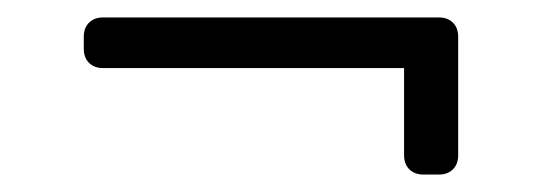

<svg xmlns="http://www.w3.org/2000/svg" viewBox="-20 -370 621 220"><path d="M465 -170Q455 -170 449 -176Q443 -182 443 -192V-292H98Q88 -292 82 -298Q76 -304 76 -314V-328Q76 -338 82 -344Q88 -350 98 -350H483Q493 -350 499 -344Q505 -338 505 -328V-192Q505 -182 499 -176Q493 -170 483 -170Z"/></svg>

Font: Rubik Light
Style: Regular
Weight: 300
Designer: Hubert and Fischer
Foundry: Hubert and Fischer
Version: Version 2.300;gftools[0.9.30]